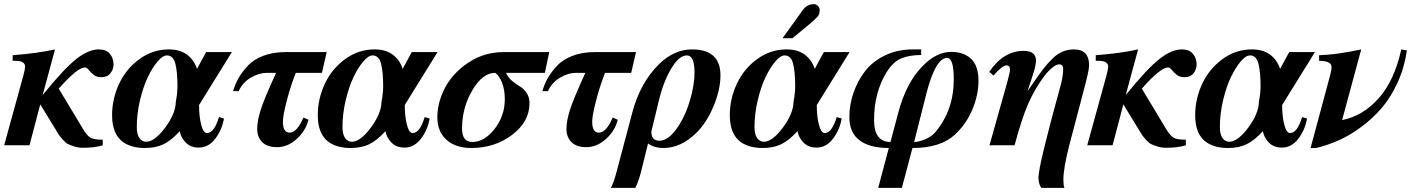

<svg xmlns="http://www.w3.org/2000/svg" viewBox="-43 -700 6826 925"><path d="M163 -244H164Q267 -371 325.5 -416.5Q384 -462 433 -462Q469 -462 486.5 -440.5Q504 -419 504 -390Q504 -366 489 -347Q474 -328 445 -328Q422 -328 407.5 -340Q393 -352 384 -363.5Q375 -375 366 -375Q330 -375 240 -273L358 -77Q377 -46 393 -36.5Q409 -27 452 -27V0Q413 12 357 12Q335 12 316 6Q297 0 285.5 -5.5Q274 -11 261 -25.5Q248 -40 244 -45.5Q240 -51 230 -68L219 -86L151 -197L99 0H-23L69 -334Q78 -368 78 -378Q78 -407 32 -407H18V-434Q137 -443 222 -462Z M1074 -449 916 -194Q916 -138 926.5 -98.5Q937 -59 954 -59Q989 -59 1012 -136L1036 -129Q1026 -73 993.5 -31Q961 11 915 11Q876 11 852.5 -12.5Q829 -36 823 -68Q782 -23 744.5 -5Q707 13 655 13Q595 13 555 -12Q497 -49 497 -145Q497 -224 531 -296.5Q565 -369 629 -415.5Q693 -462 771 -462Q825 -462 859 -436Q893 -410 906 -368L950 -449ZM812 -285Q812 -352 802 -392.5Q792 -433 761 -433Q741 -433 716 -403.5Q691 -374 669 -328Q647 -282 631.5 -217Q616 -152 616 -88Q616 -52 629 -34.5Q642 -17 661 -17Q702 -17 752.5 -85Q803 -153 804 -209Q812 -253 812 -285Z M1531 -449 1508 -349H1382Q1359 -290 1344 -235Q1329 -180 1324.5 -153.5Q1320 -127 1320 -114Q1320 -61 1352 -61Q1388 -61 1419 -134L1443 -123Q1430 -70 1386.5 -30.5Q1343 9 1292 9Q1244 9 1220 -15.5Q1196 -40 1196 -79Q1196 -116 1212 -168Q1228 -220 1287 -349H1241Q1205 -349 1165.5 -326Q1126 -303 1107 -261H1080Q1089 -293 1105.5 -322.5Q1122 -352 1150 -382.5Q1178 -413 1225 -431Q1272 -449 1331 -449Z M2065 -449 1907 -194Q1907 -138 1917.5 -98.5Q1928 -59 1945 -59Q1980 -59 2003 -136L2027 -129Q2017 -73 1984.5 -31Q1952 11 1906 11Q1867 11 1843.5 -12.5Q1820 -36 1814 -68Q1773 -23 1735.5 -5Q1698 13 1646 13Q1586 13 1546 -12Q1488 -49 1488 -145Q1488 -224 1522 -296.5Q1556 -369 1620 -415.5Q1684 -462 1762 -462Q1816 -462 1850 -436Q1884 -410 1897 -368L1941 -449ZM1803 -285Q1803 -352 1793 -392.5Q1783 -433 1752 -433Q1732 -433 1707 -403.5Q1682 -374 1660 -328Q1638 -282 1622.5 -217Q1607 -152 1607 -88Q1607 -52 1620 -34.5Q1633 -17 1652 -17Q1693 -17 1743.5 -85Q1794 -153 1795 -209Q1803 -253 1803 -285Z M2603 -449 2582 -349H2395Q2404 -327 2424.5 -310Q2445 -293 2462.5 -283Q2480 -273 2494 -252.5Q2508 -232 2508 -203Q2508 -114 2424.5 -50.5Q2341 13 2228 13Q2152 13 2108 -26.5Q2064 -66 2064 -135Q2064 -207 2101.5 -278Q2139 -349 2214.5 -399Q2290 -449 2384 -449ZM2389 -222Q2389 -268 2375.5 -302Q2362 -336 2343 -349Q2282 -349 2232.5 -265Q2183 -181 2183 -81Q2183 -16 2232 -16Q2291 -16 2340 -79Q2389 -142 2389 -222Z M3021 -449 2998 -349H2872Q2849 -290 2834 -235Q2819 -180 2814.5 -153.5Q2810 -127 2810 -114Q2810 -61 2842 -61Q2878 -61 2909 -134L2933 -123Q2920 -70 2876.5 -30.5Q2833 9 2782 9Q2734 9 2710 -15.5Q2686 -40 2686 -79Q2686 -116 2702 -168Q2718 -220 2777 -349H2731Q2695 -349 2655.5 -326Q2616 -303 2597 -261H2570Q2579 -293 2595.5 -322.5Q2612 -352 2640 -382.5Q2668 -413 2715 -431Q2762 -449 2821 -449Z M2929 122 3003 -157Q3041 -301 3132 -391Q3205 -462 3291 -462Q3428 -462 3428 -337Q3428 -268 3394.5 -188Q3361 -108 3312 -60Q3237 13 3154 13Q3108 13 3079 -9L3045 129Q3033 175 3018 205H2900Q2914 180 2929 122ZM3132 -219 3095 -66Q3095 -22 3134 -22Q3181 -22 3229 -98Q3262 -150 3282.5 -221.5Q3303 -293 3303 -351Q3303 -433 3266 -433Q3232 -433 3198 -381Q3157 -319 3132 -219Z M3727 -516 3825 -652Q3845 -680 3879 -680Q3889 -680 3897.5 -671.5Q3906 -663 3906 -651Q3906 -632 3896 -620Q3886 -608 3856 -583L3775 -516ZM4050 -449 3892 -194Q3892 -138 3902.5 -98.5Q3913 -59 3930 -59Q3965 -59 3988 -136L4012 -129Q4002 -73 3969.5 -31Q3937 11 3891 11Q3852 11 3828.5 -12.5Q3805 -36 3799 -68Q3758 -23 3720.5 -5Q3683 13 3631 13Q3571 13 3531 -12Q3473 -49 3473 -145Q3473 -224 3507 -296.5Q3541 -369 3605 -415.5Q3669 -462 3747 -462Q3801 -462 3835 -436Q3869 -410 3882 -368L3926 -449ZM3788 -285Q3788 -352 3778 -392.5Q3768 -433 3737 -433Q3717 -433 3692 -403.5Q3667 -374 3645 -328Q3623 -282 3607.5 -217Q3592 -152 3592 -88Q3592 -52 3605 -34.5Q3618 -17 3637 -17Q3678 -17 3728.5 -85Q3779 -153 3780 -209Q3788 -253 3788 -285Z M4247 -16 4284 -155Q4322 -300 4401 -381Q4468 -450 4540 -450Q4600 -450 4635.5 -416.5Q4671 -383 4671 -311Q4671 -242 4641.5 -172Q4612 -102 4558 -52Q4489 13 4353 13L4302 205H4188L4239 13Q4147 13 4098 -24Q4049 -61 4049 -135Q4049 -194 4068 -250.5Q4087 -307 4123 -355Q4159 -403 4219.5 -432.5Q4280 -462 4355 -462H4395V-435Q4340 -435 4300 -419Q4260 -403 4229 -353Q4168 -255 4168 -122Q4168 -16 4247 -16ZM4421 -253 4361 -16Q4384 -16 4414.5 -29Q4445 -42 4463 -63Q4552 -169 4552 -318Q4552 -421 4520 -421Q4465 -421 4421 -253Z M4908 -263H4909Q4960 -338 4982 -366.5Q5004 -395 5031 -421Q5074 -462 5131 -462Q5204 -462 5204 -385Q5204 -361 5178 -264L5110 -6Q5080 109 5080 167Q5080 193 5085 205H4973Q4960 184 4960 155Q4960 98 5068 -293Q5079 -335 5079 -369Q5079 -390 5059 -390Q5046 -390 5026 -373.5Q5006 -357 4990 -336Q4943 -274 4911 -201Q4879 -128 4845 0H4724L4811 -309Q4823 -355 4823 -364Q4823 -385 4806 -385Q4786 -385 4743 -336L4723 -354Q4791 -455 4890 -455Q4948 -455 4948 -408Q4948 -382 4930 -330Z M5381 -244H5382Q5485 -371 5543.5 -416.5Q5602 -462 5651 -462Q5687 -462 5704.5 -440.5Q5722 -419 5722 -390Q5722 -366 5707 -347Q5692 -328 5663 -328Q5640 -328 5625.5 -340Q5611 -352 5602 -363.5Q5593 -375 5584 -375Q5548 -375 5458 -273L5576 -77Q5595 -46 5611 -36.5Q5627 -27 5670 -27V0Q5631 12 5575 12Q5553 12 5534 6Q5515 0 5503.5 -5.5Q5492 -11 5479 -25.5Q5466 -40 5462 -45.5Q5458 -51 5448 -68L5437 -86L5369 -197L5317 0H5195L5287 -334Q5296 -368 5296 -378Q5296 -407 5250 -407H5236V-434Q5355 -443 5440 -462Z M6292 -449 6134 -194Q6134 -138 6144.5 -98.5Q6155 -59 6172 -59Q6207 -59 6230 -136L6254 -129Q6244 -73 6211.5 -31Q6179 11 6133 11Q6094 11 6070.5 -12.5Q6047 -36 6041 -68Q6000 -23 5962.5 -5Q5925 13 5873 13Q5813 13 5773 -12Q5715 -49 5715 -145Q5715 -224 5749 -296.5Q5783 -369 5847 -415.5Q5911 -462 5989 -462Q6043 -462 6077 -436Q6111 -410 6124 -368L6168 -449ZM6030 -285Q6030 -352 6020 -392.5Q6010 -433 5979 -433Q5959 -433 5934 -403.5Q5909 -374 5887 -328Q5865 -282 5849.5 -217Q5834 -152 5834 -88Q5834 -52 5847 -34.5Q5860 -17 5879 -17Q5920 -17 5970.5 -85Q6021 -153 6022 -209Q6030 -253 6030 -285Z M6708 -462 6735 -457Q6723 -374 6690 -302Q6657 -230 6613 -179Q6569 -128 6514 -87.5Q6459 -47 6405.5 -23.5Q6352 0 6298 13H6271L6364 -333Q6372 -361 6372 -377Q6372 -407 6312 -407V-434Q6395 -436 6515 -462L6423 -122H6425Q6524 -142 6599.5 -227Q6675 -312 6708 -462Z"/></svg>

Font: STIX
Style: Bold Italic
Weight: 700
Italic angle: -16.33°
Designer: MicroPress Inc., with final additions and corrections provided by Coen Hoffman, Elsevier (retired)
Version: Version 1.1.1